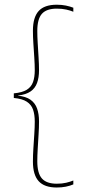

<svg xmlns="http://www.w3.org/2000/svg" viewBox="-20 -696 372 834"><path d="M298.5 -662.5V-645Q285.5 -650.5 267.5 -654.5Q249.5 -658.5 227 -658.5Q182 -658.5 162 -636Q142 -613.5 142 -561.5Q142 -538.5 143.8 -508.5Q145.5 -478.5 147.5 -447.5Q149.5 -416.5 149.5 -390.5Q149.5 -359 141 -335.8Q132.5 -312.5 112.8 -298.8Q93 -285 58 -281V-275.5L57 -280.5Q92.5 -277 112.5 -262.8Q132.5 -248.5 141 -224.8Q149.5 -201 149.5 -168.5Q149.5 -142 147.5 -110.8Q145.5 -79.5 143.8 -49.2Q142 -19 142 4.5Q142 56.5 162 79.2Q182 102 227 102Q249.5 102 267.5 97.8Q285.5 93.5 298.5 88V105Q284.5 111 266.2 114.8Q248 118.5 226.5 118.5Q173 118.5 148 91Q123 63.5 123 6Q123 -20.5 125 -51.8Q127 -83 129 -113.5Q131 -144 131 -167.5Q131 -198.5 123.5 -220Q116 -241.5 96.5 -254.2Q77 -267 40 -270.5V-290.5Q77 -294 96.5 -306.2Q116 -318.5 123.5 -339.8Q131 -361 131 -391Q131 -415 129 -445.2Q127 -475.5 125 -506.2Q123 -537 123 -562.5Q123 -620.5 147.8 -648Q172.5 -675.5 226.5 -675.5Q248 -675.5 266.2 -671.8Q284.5 -668 298.5 -662.5Z"/></svg>

Font: Anek Telugu Thin
Style: Regular
Weight: 250
Version: Version 1.003